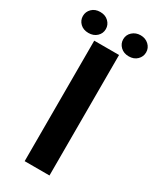

<svg xmlns="http://www.w3.org/2000/svg" viewBox="-257 -917 805 981"><g transform="rotate(30 145.5 -427.0)"><path d="M219.2 0H72.8V-710.9H219.2ZM197.3 -791.5Q197.3 -817.9 217 -835.7Q236.8 -853.5 265.1 -853.5Q293.9 -853.5 313.2 -835.4Q332.5 -817.4 332.5 -791.5Q332.5 -766.1 314 -747.8Q295.4 -729.5 265.1 -729.5Q234.9 -729.5 216.1 -747.8Q197.3 -766.1 197.3 -791.5ZM94.7 -791.5Q94.7 -765.6 75.7 -747.8Q56.6 -730 26.9 -730Q-3.4 -730 -22 -748Q-40.5 -766.1 -40.5 -791.5Q-40.5 -816.9 -22 -835.2Q-3.4 -853.5 26.9 -853.5Q57.1 -853.5 75.9 -835.2Q94.7 -816.9 94.7 -791.5Z"/></g></svg>

Font: MAUL Bold
Style: Bold
Weight: 700
Designer: MAUL
Version: Version 1.0; 2020; ttfautohint (v1.8.3)